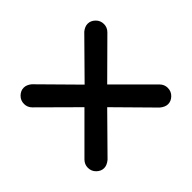

<svg xmlns="http://www.w3.org/2000/svg" viewBox="-107 -634 764 764"><g transform="rotate(45 275.0 -252.0)"><path d="M48 -72Q48 -88 61 -104L211 -252L61 -400Q48 -416 48 -432Q48 -449 61.5 -463Q75 -477 95 -477Q114 -477 128 -463L274 -316L421 -463Q435 -477 454 -477Q474 -477 487.5 -463Q501 -449 501 -432Q501 -416 487 -399L338 -252L487 -105Q501 -88 501 -72Q501 -55 487.5 -41Q474 -27 454 -27Q435 -27 421 -41L274 -188L128 -41Q114 -27 95 -27Q75 -27 61.5 -41Q48 -55 48 -72Z"/></g></svg>

Font: 寒蝉全圆体 Bold
Style: Regular
Weight: 700
Designer: Warren2060
      Designed by Motoya company      

      [Varela Round]
      Joe Prince(Latin component); Avraham Cornf
Foundry: ChillType
Version: Version 3.200